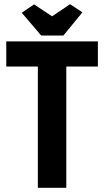

<svg xmlns="http://www.w3.org/2000/svg" viewBox="-20 -898 498 918"><path d="M161 -580H10V-700H448V-580H297V0H161ZM283 -728H177L84 -837L143 -877L229 -820L315 -878L374 -839Z"/></svg>

Font: Jockey One
Style: Regular
Weight: 400
Designer: TypeTogether
Foundry: TypeTogether
Version: Version 1.002